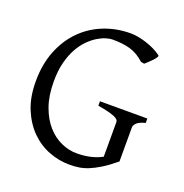

<svg xmlns="http://www.w3.org/2000/svg" viewBox="-118 -736 820 857"><g transform="rotate(20 291.5 -307.5)"><path d="M508.8 -580.1Q512.2 -577.6 507.8 -570.6Q503.4 -563.5 495.4 -554.7Q487.3 -545.9 477.8 -537.4Q468.3 -528.8 461.9 -522.9L445.8 -525.9Q429.7 -541 412.6 -551Q395.5 -561 376.7 -566.4Q357.9 -571.8 336.9 -574Q315.9 -576.2 292 -576.2Q279.8 -576.2 261.5 -570.6Q243.2 -564.9 222.9 -552.5Q202.6 -540 182.6 -519.8Q162.6 -499.5 146.2 -470Q129.9 -440.4 119.9 -401.1Q109.9 -361.8 109.9 -311Q109.9 -243.2 127.9 -192.9Q146 -142.6 175.3 -109.6Q204.6 -76.7 241.2 -60.3Q277.8 -43.9 314.9 -43.9Q350.6 -43.9 380.6 -51Q410.6 -58.1 434.6 -71.3V-236.8Q434.6 -242.2 429.9 -247.3Q425.3 -252.4 413.8 -257.3Q402.3 -262.2 383.1 -267.1Q363.8 -272 334 -276.9V-297.9H559.1V-276.9Q531.2 -270 519.5 -259Q507.8 -248 507.8 -236.8V-75.2Q471.7 -45.4 443.1 -27.8Q414.6 -10.3 390.6 -0.7Q366.7 8.8 345.2 11.7Q323.7 14.6 301.8 14.6Q252.4 14.6 204.6 -3.7Q156.7 -22 118.9 -59.3Q81.1 -96.7 57.6 -152.6Q34.2 -208.5 34.2 -284.2Q34.2 -365.2 59.8 -429.4Q85.4 -493.7 129.9 -538.3Q174.3 -583 233.6 -606.4Q293 -629.9 359.9 -629.9Q376 -629.9 395.3 -626.5Q414.6 -623 434.6 -616.7Q454.6 -610.4 473.9 -601.1Q493.2 -591.8 508.8 -580.1Z"/></g></svg>

Font: Gentium Plus Viet
Style: Regular
Weight: 400
Designer: J. Victor Gaultney, Annie Olsen, Iska Routamaa, Becca Hirsbrunner
Foundry: SIL International
Version: Version 5.000